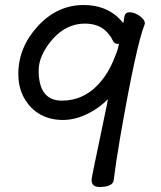

<svg xmlns="http://www.w3.org/2000/svg" viewBox="-20 -732 640 765"><path d="M381 13H377Q345 13 345 -14Q345 -23 355 -70Q403 -300 406 -315Q409 -329 410 -337Q378 -304 336 -282Q282 -254 231 -254Q180 -254 140.5 -276Q101 -298 77 -340Q53 -382 53 -437Q53 -543 130.5 -627.5Q208 -712 313 -712Q397 -712 450 -663Q462 -652 471 -640Q474 -652 475 -662Q477 -683 496 -683H498H499Q521 -681 539 -666.5Q557 -652 557 -641V-637Q522 -550 458 -180Q440 -73 433 -14Q430 11 381 13ZM409 -601Q377 -638 318 -638Q243 -638 187 -573Q134 -510 134 -451Q134 -331 227 -331Q310 -331 370 -394Q411 -437 436 -501Q448 -530 450.5 -541Q453 -552 454 -558Q451 -557 449 -557Q435 -557 428 -573Q423 -585 409 -601Z"/></svg>

Font: Moon Stars Kai HW
Style: Bold
Weight: 700
Designer: GuiWonder
Version: Version 1.101